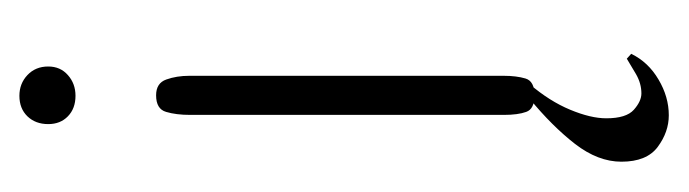

<svg xmlns="http://www.w3.org/2000/svg" viewBox="-268 -286 689 192"><g transform="rotate(-90 76.0 -190.5)"><path d="M76.2 0Q62.5 0 59.6 -8.3Q56.6 -16.6 56.6 -30.8V-344.2Q56.6 -358.4 59.6 -368.4Q62.5 -378.4 76.2 -378.4Q88.4 -378.4 92 -368.2Q95.7 -357.9 95.7 -345.2V-30.8Q95.7 -18.1 93 -9Q90.3 0 76.2 0ZM75.7 -459Q63 -459 55.2 -466.6Q47.4 -474.1 47.4 -486.3Q47.4 -499 55.2 -507.1Q63 -515.1 75.7 -515.1Q87.9 -515.1 96.4 -507.1Q105 -499 105 -486.3Q105 -474.1 96.4 -466.6Q87.9 -459 75.7 -459ZM56.2 134.3Q39.6 134.3 24.7 123.3Q9.8 112.3 9.8 86.9Q9.8 63.5 27.6 40.5Q45.4 17.6 72.8 -4.9H87.4Q70.3 15.1 61.8 35.6Q53.2 56.2 53.2 71.8Q53.2 91.8 61.8 99.4Q70.3 106.9 78.1 106.9Q87.9 106.9 97.2 101.6Q106.4 96.2 112.8 92.3L117.7 96.7Q109.4 113.8 92 124Q74.7 134.3 56.2 134.3Z"/></g></svg>

Font: Gruppo
Style: Regular
Weight: 400
Designer: Vernon Adams
Foundry: Vernon Adams
Version: Version 1.001; ttfautohint (v1.8.4.7-5d5b);gftools[0.9.28]